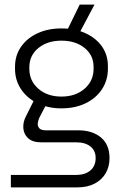

<svg xmlns="http://www.w3.org/2000/svg" viewBox="-20 -611 529 831"><path d="M27 200V146H310Q349 146 371.5 126.5Q394 107 394 73Q394 41 371.5 23Q349 5 310 5H158Q121 5 102 -12.5Q83 -30 81 -56Q79 -82 92 -107L135 -193L190 -178L150 -101Q145 -90 143.5 -77.5Q142 -65 150 -56Q158 -47 178 -47H318Q380 -47 417 -16Q454 15 454 73Q454 111 437 139.5Q420 168 389 184Q358 200 315 200ZM254 -446 325 -591H389L312 -446ZM246 -142Q188 -142 142.5 -164Q97 -186 71 -225Q45 -264 45 -313V-322Q45 -371 71 -408.5Q97 -446 142.5 -467Q188 -488 246 -488Q305 -488 350.5 -467Q396 -446 421.5 -409.5Q447 -373 447 -325V-313Q447 -264 421.5 -225Q396 -186 350.5 -164Q305 -142 246 -142ZM246 -193Q307 -193 346 -227Q385 -261 385 -313V-322Q385 -372 346 -403.5Q307 -435 246 -435Q185 -435 146 -403Q107 -371 107 -320V-313Q107 -261 146 -227Q185 -193 246 -193Z"/></svg>

Font: SUSE Light
Style: Regular
Weight: 300
Designer: Rene Bieder
Foundry: SUSE
Version: Version 1.000